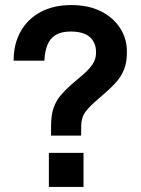

<svg xmlns="http://www.w3.org/2000/svg" viewBox="-20 -737 557 757"><path d="M480.3 -530Q480.3 -491 468.7 -462Q457 -433 432.8 -407.3Q408.7 -381.7 371.3 -350.3Q333.7 -319 316.8 -295.7Q300 -272.3 300 -238.3V-202.3H181.3V-238.3Q181.3 -283 191.2 -311.3Q201 -339.7 218.8 -360.7Q236.7 -381.7 260.3 -402.7Q284.3 -423.3 306.8 -442.3Q329.3 -461.3 344 -482.3Q358.7 -503.3 358.7 -530Q358.7 -569.3 334 -591Q309.3 -612.7 258 -612.7Q221.7 -612.7 199.3 -599Q177 -585.3 166.8 -559.7Q156.7 -534 155 -497.7H33.7Q33.7 -563.3 61.2 -612.7Q88.7 -662 139.8 -689.5Q191 -717 261 -717Q329.7 -717 378.8 -692Q428 -667 454.7 -624.5Q481.3 -582 480.3 -530ZM172.7 -134.3H309.3V0H172.7Z"/></svg>

Font: Asta Sans Light
Style: Regular
Weight: 300
Designer: 42dot
Version: Version 1.000